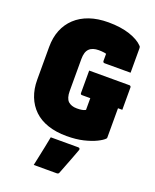

<svg xmlns="http://www.w3.org/2000/svg" viewBox="-174 -819 948 1172"><g transform="rotate(20 300.0 -233.0)"><path d="M313 -403H574Q578 -403 580 -401.5Q582 -400 583.5 -398Q585 -396 585 -392V-247H324Q321 -247 319 -247.5Q317 -248 315.5 -249.5Q314 -251 313.5 -253Q313 -255 313 -258Q313 -294 313 -330.5Q313 -367 313 -403ZM324 -720Q364 -720 399 -715Q434 -710 462.5 -700.5Q491 -691 513 -678.5Q535 -666 549 -651Q553 -647 554 -644Q555 -641 555 -635Q555 -610 555 -582.5Q555 -555 555 -528.5Q555 -502 555 -477Q513 -477 470.5 -477Q428 -477 386 -477Q381 -477 378 -480Q375 -483 375 -488Q375 -499 375 -511Q375 -523 375 -535.5Q375 -548 375 -563L404 -525Q380 -535 362 -537.5Q344 -540 326 -540Q306 -540 290.5 -535Q275 -530 264.5 -519.5Q254 -509 249 -492.5Q244 -476 244 -453V-245Q244 -222 249 -205.5Q254 -189 264 -179Q274 -170 288 -165Q302 -160 321 -160Q341 -160 353.5 -162.5Q366 -165 371.5 -168Q377 -171 377 -171Q377 -198 377 -224Q377 -250 377 -275.5Q377 -301 377 -326H562L557 -306Q557 -247 557 -183Q557 -119 557 -57Q557 -55 556.5 -53Q556 -51 554 -49Q541 -35 508.5 -19Q476 -3 428.5 8.5Q381 20 319 20Q251 20 197.5 2Q144 -16 108 -50.5Q72 -85 53 -133.5Q34 -182 34 -242V-455Q34 -516 53.5 -564.5Q73 -613 110.5 -648Q148 -683 201.5 -701.5Q255 -720 324 -720ZM232 60Q265 60 293 60Q321 60 349.5 60Q378 60 411 60Q417 60 420 64Q423 68 421 74Q410 105 399.5 131.5Q389 158 379 184.5Q369 211 356 244Q355 248 351.5 251Q348 254 341 254Q312 254 275.5 254Q239 254 192 254Q200 219 206 188Q212 157 219 126Q226 95 232 60Z"/></g></svg>

Font: Recursive Monospace Black
Style: Regular
Weight: 900
Version: Version 1.047